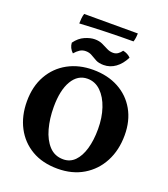

<svg xmlns="http://www.w3.org/2000/svg" viewBox="-177 -1135 1108 1267"><g transform="rotate(20 376.5 -501.0)"><path d="M376 9Q270 9 194 -35.5Q118 -80 76.5 -159Q35 -238 35 -341Q35 -446 79 -523.5Q123 -601 200 -643Q277 -685 376 -685Q478 -685 555 -643.5Q632 -602 675 -526.5Q718 -451 718 -350Q718 -245 675.5 -164Q633 -83 556 -37Q479 9 376 9ZM390 -62Q438 -62 471 -95.5Q504 -129 521.5 -189Q539 -249 539 -328Q539 -408 517 -473.5Q495 -539 455 -578Q415 -617 361 -617Q293 -617 253.5 -550.5Q214 -484 214 -366Q214 -284 233 -215Q252 -146 291 -104Q330 -62 390 -62ZM428 -738Q394 -738 372.5 -749.5Q351 -761 332 -772.5Q313 -784 288 -784Q265 -784 247 -772.5Q229 -761 212 -741Q183 -768 181 -805Q210 -845 248 -861.5Q286 -878 317 -878Q349 -878 372 -867Q395 -856 415.5 -845.5Q436 -835 459 -835Q478 -835 492.5 -845Q507 -855 518 -871Q534 -868 548.5 -860.5Q563 -853 573 -842Q548 -792 510.5 -765Q473 -738 428 -738ZM570 -1011Q570 -1001 568 -984Q566 -967 561 -952Q477 -952 381 -949.5Q285 -947 184 -941Q184 -957 186 -977Q188 -997 193 -1011Z"/></g></svg>

Font: Vollkorn ExtraBold
Style: Regular
Weight: 800
Designer: Friedrich Althausen
Foundry: Friedrich Althausen
Version: Version 5.000; ttfautohint (v1.8.3)